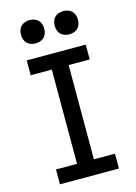

<svg xmlns="http://www.w3.org/2000/svg" viewBox="-139 -1027 779 1100"><g transform="rotate(-15 250.0 -477.0)"><path d="M75 0V-88H200V-647H75V-735H425V-647H300V-88H425V0ZM350 -816Q336 -816 322.5 -820.5Q309 -825 299.5 -834.5Q290 -844 285.5 -857.5Q281 -871 281 -885Q281 -899 285.5 -912.5Q290 -926 299.5 -935.5Q309 -945 322.5 -949.5Q336 -954 350 -954Q364 -954 377.5 -949.5Q391 -945 400.5 -935.5Q410 -926 414.5 -912.5Q419 -899 419 -885Q419 -871 414.5 -857.5Q410 -844 400.5 -834.5Q391 -825 377.5 -820.5Q364 -816 350 -816ZM150 -816Q136 -816 122.5 -820.5Q109 -825 99.5 -834.5Q90 -844 85.5 -857.5Q81 -871 81 -885Q81 -899 85.5 -912.5Q90 -926 99.5 -935.5Q109 -945 122.5 -949.5Q136 -954 150 -954Q164 -954 177.5 -949.5Q191 -945 200.5 -935.5Q210 -926 214.5 -912.5Q219 -899 219 -885Q219 -871 214.5 -857.5Q210 -844 200.5 -834.5Q191 -825 177.5 -820.5Q164 -816 150 -816Z"/></g></svg>

Font: Iosevka SS18 Semibold
Style: Regular
Weight: 600
Monospace: yes
Designer: Belleve Invis
Foundry: Belleve Invis
Version: Version 25.1.1; ttfautohint (v1.8.4)